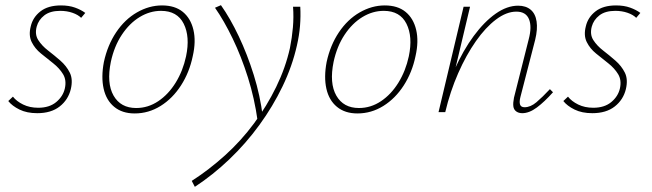

<svg xmlns="http://www.w3.org/2000/svg" viewBox="-20 -434 2523 743"><path d="M124 4Q84 4 55.5 -10Q27 -24 12 -43L30 -60Q44 -42 69.5 -29.5Q95 -17 128 -17Q171 -17 197.5 -39Q224 -61 231 -92Q238 -124 224 -147Q210 -170 186 -189Q162 -208 138.5 -227Q115 -246 102.5 -271.5Q90 -297 99 -332Q107 -367 136.5 -390Q166 -413 216 -413Q247 -413 270.5 -404.5Q294 -396 310 -384L294 -365Q282 -377 260.5 -384.5Q239 -392 213 -392Q174 -392 151.5 -374.5Q129 -357 122 -331Q114 -301 128 -279Q142 -257 166 -238.5Q190 -220 213.5 -199.5Q237 -179 250 -153Q263 -127 254 -89Q244 -48 211 -22Q178 4 124 4Z M501 5Q453 5 422 -20.5Q391 -46 381 -91Q371 -136 382 -194Q396 -259 429.5 -309Q463 -359 510 -386Q557 -413 607 -413Q657 -413 687.5 -388Q718 -363 728.5 -318.5Q739 -274 726 -217Q713 -154 680.5 -103.5Q648 -53 601.5 -24Q555 5 501 5ZM507 -16Q553 -16 592.5 -42.5Q632 -69 660 -114.5Q688 -160 700 -216Q716 -292 691 -342Q666 -392 603 -392Q560 -392 520.5 -368Q481 -344 451.5 -299.5Q422 -255 409 -195Q392 -112 419.5 -64Q447 -16 507 -16Z M734 289 722 266Q789 223 851 167Q913 111 963 43.5Q1013 -24 1049 -98Q1085 -172 1102 -248Q1110 -288 1113.5 -328Q1117 -368 1114 -408H1142Q1144 -371 1141 -334Q1138 -297 1129 -258Q1111 -178 1073.5 -100Q1036 -22 983.5 50Q931 122 867.5 182.5Q804 243 734 289ZM977 34Q965 -53 939.5 -134Q914 -215 880.5 -284.5Q847 -354 812 -404L835 -414Q871 -363 904 -293.5Q937 -224 962 -144Q987 -64 997 18Z M1363 5Q1315 5 1284 -20.5Q1253 -46 1243 -91Q1233 -136 1244 -194Q1258 -259 1291.5 -309Q1325 -359 1372 -386Q1419 -413 1469 -413Q1519 -413 1549.5 -388Q1580 -363 1590.5 -318.5Q1601 -274 1588 -217Q1575 -154 1542.5 -103.5Q1510 -53 1463.5 -24Q1417 5 1363 5ZM1369 -16Q1415 -16 1454.5 -42.5Q1494 -69 1522 -114.5Q1550 -160 1562 -216Q1578 -292 1553 -342Q1528 -392 1465 -392Q1422 -392 1382.5 -368Q1343 -344 1313.5 -299.5Q1284 -255 1271 -195Q1254 -112 1281.5 -64Q1309 -16 1369 -16Z M2001 4Q1987 4 1977.5 -3Q1968 -10 1966.5 -23Q1965 -36 1969 -56L2026 -282Q2039 -331 2027 -360Q2015 -389 1978 -389Q1940 -389 1899.5 -358.5Q1859 -328 1821.5 -274.5Q1784 -221 1753 -150.5Q1722 -80 1703 0H1683Q1705 -88 1738.5 -163.5Q1772 -239 1813 -294.5Q1854 -350 1898 -381Q1942 -412 1985 -412Q2015 -412 2033.5 -396.5Q2052 -381 2056.5 -351Q2061 -321 2051 -280L1994 -59Q1989 -40 1992.5 -29.5Q1996 -19 2010 -19Q2033 -19 2056 -38.5Q2079 -58 2108 -89L2120 -77Q2087 -40 2057.5 -18Q2028 4 2001 4ZM1677 0 1774 -408H1799L1702 0Z M2272 4Q2232 4 2203.5 -10Q2175 -24 2160 -43L2178 -60Q2192 -42 2217.5 -29.5Q2243 -17 2276 -17Q2319 -17 2345.5 -39Q2372 -61 2379 -92Q2386 -124 2372 -147Q2358 -170 2334 -189Q2310 -208 2286.5 -227Q2263 -246 2250.5 -271.5Q2238 -297 2247 -332Q2255 -367 2284.5 -390Q2314 -413 2364 -413Q2395 -413 2418.5 -404.5Q2442 -396 2458 -384L2442 -365Q2430 -377 2408.5 -384.5Q2387 -392 2361 -392Q2322 -392 2299.5 -374.5Q2277 -357 2270 -331Q2262 -301 2276 -279Q2290 -257 2314 -238.5Q2338 -220 2361.5 -199.5Q2385 -179 2398 -153Q2411 -127 2402 -89Q2392 -48 2359 -22Q2326 4 2272 4Z"/></svg>

Font: Ysabeau Office Thin
Style: Italic
Weight: 250
Italic angle: -12°
Designer: Christian Thalmann (Catharsis Fonts)
Version: Version 2.001;gftools[0.9.30]; featfreeze: tnum,lnum,ss02